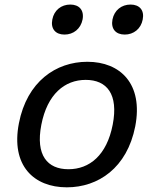

<svg xmlns="http://www.w3.org/2000/svg" viewBox="-20 -790 660 822"><path d="M559 -249C594 -430.5 495.5 -525.5 354 -525.5C219.5 -525.5 95.5 -440.5 61 -262.5C25.5 -81 125 12 266 12C400.5 12 524 -71 559 -249ZM462.5 -256C437 -125 363 -65.5 273 -65.5C183 -65.5 131.5 -125 157 -256C182.5 -387 257 -448 347 -448C437.5 -448 488 -387 462.5 -256ZM256 -642C294.5 -642 325.5 -666.5 333.5 -706.5C341 -746.5 319 -770.5 281 -770.5C242.5 -770.5 211.5 -746.5 204 -706.5C196 -666.5 218 -642 256 -642ZM514 -642C552 -642 583.5 -666.5 591 -706.5C599 -746.5 577 -770.5 539 -770.5C500.5 -770.5 469.5 -746.5 461.5 -706.5C454 -666.5 475.5 -642 514 -642Z"/></svg>

Font: Monaspace Neon
Style: Italic
Weight: 400
Italic angle: -11°
Designer: Riley Cran & the Lettermatic Team
Foundry: Lettermatic
Version: Version 1.200 (Monaspace Neon)